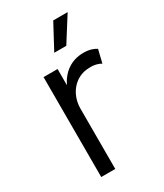

<svg xmlns="http://www.w3.org/2000/svg" viewBox="-178 -771 719 842"><g transform="rotate(-30 181.5 -350.0)"><path d="M311 -700H238L171 -575H232ZM281 -511C218 -511 173 -476 148 -424V-506H77V0H148V-305C148 -379 198 -439 268 -441C295 -443 318 -436 330 -428L346 -494C331 -503 313 -511 281 -511Z"/></g></svg>

Font: Arthouse Owned
Style: Regular
Weight: 400
Designer: Jeremy Tribby
Foundry: Tribby Type
Version: Version 1.000;PS 001.000;hotconv 1.0.88;makeotf.lib2.5.64775